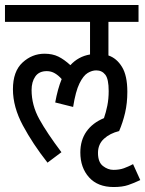

<svg xmlns="http://www.w3.org/2000/svg" viewBox="-20 -642 584 772"><path d="M303 -29Q303 -78 327.5 -113Q352 -148 398 -167Q406 -190 411.5 -217Q417 -244 417 -276Q417 -324 403.5 -341.5Q390 -359 367 -359Q350 -359 332.5 -348.5Q315 -338 299.5 -306.5Q284 -275 274 -212L202 -230Q212 -285 228 -324Q216 -338 201 -347Q186 -356 168 -356Q137 -356 122 -334.5Q107 -313 107 -280Q107 -219 138 -163Q169 -107 227 -30L171 12Q112 -63 72 -137.5Q32 -212 32 -283Q32 -355 70.5 -390.5Q109 -426 159 -426Q191 -426 214.5 -414.5Q238 -403 263 -380Q295 -415 342 -423V-554H0V-622H537V-554H416V-419Q449 -408 470.5 -373Q492 -338 492 -273Q492 -227 483 -188.5Q474 -150 459 -115Q422 -106 398 -84Q374 -62 374 -27Q374 10 394 25.5Q414 41 436 41Q460 41 478 34.5Q496 28 515 18L544 82Q519 94 495.5 102Q472 110 437 110Q373 110 338 71Q303 32 303 -29Z"/></svg>

Font: Noto Sans ExtraCondensed
Style: Regular
Weight: 400
Width: 2
Designer: Monotype Design Team
Foundry: Monotype Imaging Inc.
Version: Version 2.013; ttfautohint (v1.8.4.7-5d5b)